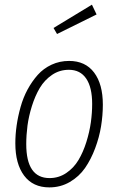

<svg xmlns="http://www.w3.org/2000/svg" viewBox="-20 -794 508 825"><path d="M375 -773.9 395 -731.9 225.1 -647.9 210 -673.8ZM191.9 11.2Q121.6 11.2 83.7 -39.3Q45.9 -89.8 45.9 -178.2Q45.9 -215.8 51.5 -254.9Q57.1 -293.9 68.4 -334.2Q79.6 -374.5 98.6 -409.7Q117.7 -444.8 142.3 -472.4Q167 -500 201.7 -516.1Q236.3 -532.2 276.9 -532.2Q346.7 -532.2 384.3 -482.4Q421.9 -432.6 421.9 -344.2Q421.9 -298.8 414.3 -251.7Q406.7 -204.6 388.9 -157Q371.1 -109.4 345.5 -72.3Q319.8 -35.2 280 -12Q240.2 11.2 191.9 11.2ZM192.9 -28.8Q232.4 -28.8 264.6 -50.5Q296.9 -72.3 317.1 -106.2Q337.4 -140.1 351.1 -183.8Q364.7 -227.5 370.4 -268.3Q376 -309.1 376 -347.2Q376 -418.9 350.3 -456.5Q324.7 -494.1 275.9 -494.1Q235.8 -494.1 203.6 -472.2Q171.4 -450.2 151.1 -416.3Q130.9 -382.3 117.2 -338.6Q103.5 -294.9 98.1 -254.2Q92.8 -213.4 92.8 -174.8Q92.8 -28.8 192.9 -28.8Z"/></svg>

Font: Fira Sans Compressed ExtraLight
Style: Italic
Weight: 250
Width: 3
Italic angle: -8°
Designer: Carrois Corporate & Edenspiekermann AG
Foundry: Carrois Corporate GbR & Edenspiekermann AG
Version: Version 4.203;PS 004.203;hotconv 1.0.88;makeotf.lib2.5.64775